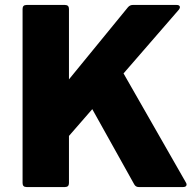

<svg xmlns="http://www.w3.org/2000/svg" viewBox="-20 -754 792 774"><path d="M87 0Q71 0 71 -16V-718Q71 -734 87 -734H242Q258 -734 258 -718V-434L496 -725Q504 -734 515 -734H692Q702 -734 704.5 -728.5Q707 -723 701 -715L478 -458L729 -19Q734 -11 731 -5.5Q728 0 718 0H539Q527 0 521 -11L352 -314L258 -206V-16Q258 0 242 0Z"/></svg>

Font: LINE Seed Sans App ExtraBold
Style: Regular
Weight: 800
Designer: LINE VX Design & Dalton Maag Ltd & Sandoll Inc
Foundry: Dalton Maag Ltd
Version: Version 1.003